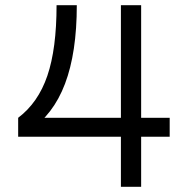

<svg xmlns="http://www.w3.org/2000/svg" viewBox="-20 -720 694 740"><path d="M198 -700H276Q276 -517 230.5 -397Q185 -277 92 -216V-266H634V-193H50V-266Q127 -324 162.5 -428Q198 -532 198 -700ZM446 -700H524V0H446Z"/></svg>

Font: Uncut Sans Variable
Style: Regular
Weight: 400
Designer: Kasper Nordkvist
Foundry: UNCUT.wtf
Version: Version 1.303;Glyphs 3.1.2 (3151)